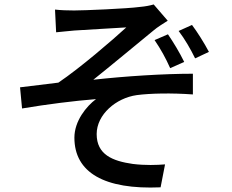

<svg xmlns="http://www.w3.org/2000/svg" viewBox="-20 -796 1040 862"><path d="M227 -753 232 -651C257 -654 287 -656 314 -659C354 -662 505 -670 547 -673C486 -617 340 -491 242 -425C191 -418 123 -411 70 -404L79 -309C192 -328 311 -343 411 -351C368 -319 314 -253 314 -178C314 -21 449 56 701 45L721 -58C685 -55 632 -53 576 -60C485 -73 414 -102 414 -194C414 -282 501 -356 594 -369C654 -377 750 -379 846 -372V-465C715 -465 543 -454 399 -438C473 -497 597 -600 669 -659C686 -674 716 -692 733 -703L670 -776C653 -771 632 -767 609 -765C550 -757 356 -749 313 -749C281 -749 254 -750 227 -753ZM842 -684 782 -657C810 -620 835 -577 856 -534L918 -563C897 -603 866 -652 842 -684ZM734 -642 674 -616C702 -575 724 -535 744 -490L807 -518C786 -561 758 -607 734 -642Z"/></svg>

Font: Spoqa Han Sans Neo Medium
Style: Regular
Weight: 500
Designer: [Spoqa Han Sans Neo] Dong-huui Kim  Younghwa Kang  Yujin Lee  [Noto Sans] Ryoko NISHIZUKA  (kana & ideographs); Paul D. 
Foundry: Spoqa (http://www.spoqa-han-sans.com)
Version: Version 1.000